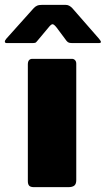

<svg xmlns="http://www.w3.org/2000/svg" viewBox="-74 -773 437 793"><path d="M241 -29Q241 -13 233 -6.5Q225 0 208 0H67Q52 0 46.5 -6Q41 -12 41 -25V-507Q41 -530 60 -530H223Q231 -530 236 -524.5Q241 -519 241 -510ZM160 -659Q149 -673 143 -673Q137 -673 126 -659L80 -604Q75 -597 70.5 -596Q66 -595 54 -595H-45Q-54 -595 -54 -601Q-54 -606 -48 -613L64 -738Q71 -746 79 -749.5Q87 -753 101 -753H196Q205 -753 211.5 -749.5Q218 -746 224 -740L335 -613Q343 -603 343 -600Q343 -595 333 -595H228Q217 -595 211.5 -596.5Q206 -598 201 -604Z"/></svg>

Font: Libre Franklin Black
Style: Regular
Weight: 900
Designer: Pablo Impallari, Rodrigo Fuenzalida
Foundry: Impallari Type
Version: Version 1.002; ttfautohint (v1.5)